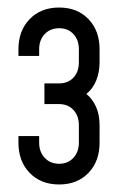

<svg xmlns="http://www.w3.org/2000/svg" viewBox="-20 -810 332 510"><path d="M137.2 -320Q88.5 -320 58.8 -350.8Q29 -381.5 29 -431V-448.5H84V-431Q84 -406.5 98.8 -390.8Q113.5 -375 137.2 -375Q160.5 -375 175 -390.8Q189.5 -406.5 189.5 -431V-477.5Q189.5 -502.5 175 -518Q160.5 -533.5 137.2 -533.5H98V-588.5H137.2Q160.5 -588.5 175 -603.8Q189.5 -619 189.5 -644.5V-679Q189.5 -704 175 -719.5Q160.5 -735 137.2 -735Q113.5 -735 98.8 -719.5Q84 -704 84 -679V-661.5H29V-679Q29 -728.5 58.8 -759.2Q88.5 -790 137.2 -790Q185.5 -790 215 -759.2Q244.5 -728.5 244.5 -679V-644.5Q244.5 -619 235.9 -597.1Q227.4 -575.1 209.5 -560.5Q225.1 -547.8 234.8 -526.9Q244.5 -506 244.5 -477.5V-431Q244.5 -381.5 215 -350.8Q185.5 -320 137.2 -320Z"/></svg>

Font: Mohave Light
Style: Regular
Weight: 300
Designer: Gumpita Rahayu
Foundry: Tokotype
Version: Version 2.003